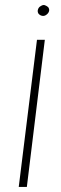

<svg xmlns="http://www.w3.org/2000/svg" viewBox="-20 -557 240 758"><path d="M86 181H54L126 -400H157ZM170 -529Q176 -521 173.5 -512.5Q171 -504 162 -498Q155 -493 146.5 -494.5Q138 -496 132 -503Q127 -511 130 -520Q133 -529 141 -533Q150 -539 157 -536.5Q164 -534 170 -529Z"/></svg>

Font: Josefin Sans ExtraLight
Style: Italic
Weight: 250
Italic angle: -7°
Designer: Santiago Orozco
Foundry: Typemade
Version: Version 2.000